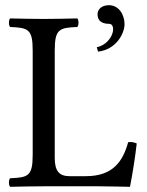

<svg xmlns="http://www.w3.org/2000/svg" viewBox="-20 -718 568 740"><path d="M400 -698C370 -698 356 -680 356 -664C356 -648 361 -626 402 -626C410 -626 416 -618 416 -605C416 -582 395 -545 353 -536L358 -519C428 -527 460 -589 460 -625C460 -661 438 -698 400 -698ZM149 0H361.7C389 0 481 2 481 2C491 -48 501 -113 507 -165C497.2 -169.7 486.4 -171.8 474 -170C454 -98 417 -39 311 -39H248C209 -39 191 -58 191 -109V-523C191 -606 208 -611 278 -614C284 -620 284 -641 278 -647C233 -646 186.1 -645 148 -645C111.9 -645 65 -646 19 -647C13 -641 13 -620 19 -614C89 -611 106 -606 106 -523V-122C106 -39 89 -34 19 -31C13 -25 13 -4 19 2C58 1 115.3 0 149 0Z"/></svg>

Font: Libertinus Serif
Style: Regular
Weight: 400
Designer: Philipp H. Poll
Foundry: Khaled Hosny
Version: Version 6.2